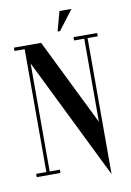

<svg xmlns="http://www.w3.org/2000/svg" viewBox="-98 -910 696 1022"><g transform="rotate(-10 250.0 -398.5)"><path d="M297.5 -850 269 -744H282L362.5 -850ZM475 -700H347V-682H402V-232.6L172 -700H25V-682H80V-18H25V0H153V-18H98V-601.6L420 53.2V-682H475Z"/></g></svg>

Font: Picaflor 24 pt
Style: Regular
Weight: 400
Designer: Ariel Martín Pérez
Foundry: Tunera Type Foundry
Version: Version 1.000;hotconv 1.0.109;makeotfexe 2.5.65596